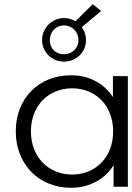

<svg xmlns="http://www.w3.org/2000/svg" viewBox="-20 -888 630 913"><path d="M284 -595C345 -595 389 -642 389 -697C389 -716 384 -734 375 -749C373 -752 371 -756 369 -759L461 -836L421 -868L339 -787H338C322 -797 304 -802 284 -802C226 -802 180 -754 180 -697C180 -642 225 -595 284 -595ZM284 -630C244 -630 217 -658 217 -697C217 -737 245 -767 284 -767C324 -767 353 -736 353 -697C353 -660 324 -630 284 -630ZM317 5C364 5 405 -6 442 -27C474 -45 500 -70 520 -103V0H588V-526H517V-426C497 -457 471 -482 440 -499C404 -520 363 -530 317 -530C167 -530 55 -423 55 -263C55 -105 167 5 317 5ZM323 -58C212 -58 127 -140 127 -263C127 -387 212 -468 323 -468C434 -468 518 -387 518 -263C518 -140 434 -58 323 -58Z"/></svg>

Font: Montserrat Z
Style: Regular
Weight: 400
Designer: Julieta Ulanovsky
Foundry: Julieta Ulanovsky
Version: Version 8.000